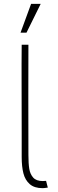

<svg xmlns="http://www.w3.org/2000/svg" viewBox="-20 -966 300 1000"><path d="M93 -148V-270Q93 -391 92.5 -516Q92 -641 93 -733H128Q127 -473 128 -159Q128 -114 132.5 -86.5Q137 -59 153 -41Q169 -23 203 -23Q216 -23 220 -24L229 11Q210 14 202 14Q159 14 135 -7Q111 -28 102 -63Q93 -98 93 -148ZM192 -946 118 -796H87L142 -946Z"/></svg>

Font: Kreadon
Style: Regular
Weight: 400
Designer: kohakuno
Foundry: StudioGnu
Version: Version 1.000;Glyphs 3.1.2 (3151)